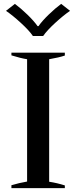

<svg xmlns="http://www.w3.org/2000/svg" viewBox="-20 -972 394 992"><path d="M11 -916 57 -952Q88 -929 122 -896Q156 -863 174 -837H179Q197 -863 231 -896Q265 -929 296 -952L342 -916Q308 -893 265 -853.5Q222 -814 203 -786H150Q131 -814 88 -853.5Q45 -893 11 -916ZM39 -15Q79 -27 120 -34V-666Q87 -671 39 -686V-700H315V-685Q286 -675 234 -666V-33Q274 -27 315 -14V0H39Z"/></svg>

Font: Trirong Medium
Style: Regular
Weight: 500
Designer: Katatrad Team
Foundry: CadsonDemak
Version: Version 1.001